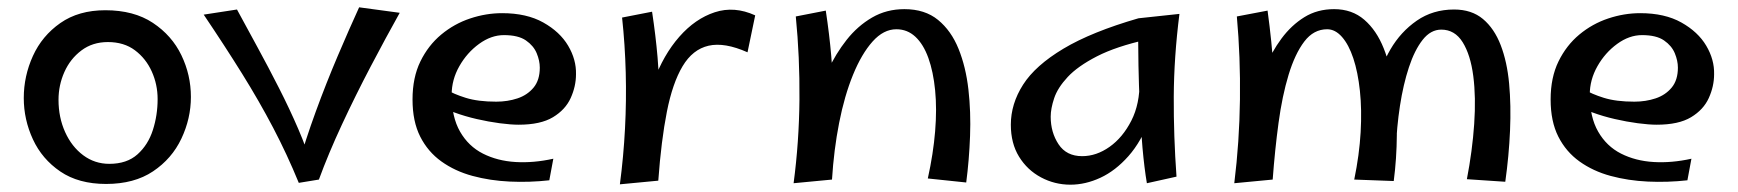

<svg xmlns="http://www.w3.org/2000/svg" viewBox="-20 -491 4752 525"><path d="M270 12Q195 12 145 -22Q95 -56 70 -110Q45 -164 45 -223Q45 -283 70 -338Q95 -393 145 -428Q195 -463 268 -463Q346 -463 398 -428.5Q450 -394 476 -340Q502 -286 502 -226Q502 -167 476 -112Q450 -57 398.5 -22.5Q347 12 270 12ZM279 -43Q327 -43 356 -69Q385 -95 398 -135.5Q411 -176 411 -220Q411 -260 395 -295.5Q379 -331 349 -353.5Q319 -376 275 -376Q233 -376 202.5 -353Q172 -330 156 -294Q140 -258 140 -218Q140 -170 158 -130Q176 -90 207.5 -66.5Q239 -43 279 -43Z M797 9Q765 -69 727 -141.5Q689 -214 642 -289.5Q595 -365 537 -451L628 -465Q654 -417 684 -362Q714 -307 743 -250Q772 -193 795.5 -138.5Q819 -84 833 -36L852 0ZM852 0 795 -37Q815 -108 843.5 -186Q872 -264 903.5 -338Q935 -412 962 -471L1073 -456Q1035 -388 993.5 -309Q952 -230 915 -150.5Q878 -71 852 0Z M1482 2Q1428 8 1374 5.5Q1320 3 1272 -10Q1224 -23 1187 -49.5Q1150 -76 1129 -117.5Q1108 -159 1108 -219Q1108 -279 1129.5 -323Q1151 -367 1186.5 -396.5Q1222 -426 1265.5 -440.5Q1309 -455 1353 -455Q1420 -455 1465.5 -429.5Q1511 -404 1533.5 -366Q1556 -328 1555 -288Q1555 -255 1540.5 -223Q1526 -191 1492 -170.5Q1458 -150 1398 -150Q1377 -150 1346.5 -154Q1316 -158 1283.5 -165.5Q1251 -173 1222.5 -183.5Q1194 -194 1177 -207L1201 -246Q1220 -234 1253.5 -223.5Q1287 -213 1337 -213Q1368 -213 1395 -222Q1422 -231 1439 -251.5Q1456 -272 1456 -306Q1456 -325 1447.5 -345.5Q1439 -366 1418 -380.5Q1397 -395 1358 -395Q1323 -395 1290 -371Q1257 -347 1236 -310Q1215 -273 1215 -232Q1215 -171 1238 -131Q1261 -91 1300.5 -71Q1340 -51 1389.5 -48Q1439 -45 1493 -57Z M1780 3 1738 -110Q1741 -196 1767.5 -268.5Q1794 -341 1837.5 -390.5Q1881 -440 1934.5 -457.5Q1988 -475 2045 -449L2024 -348Q1961 -376 1917.5 -366Q1874 -356 1846.5 -310Q1819 -264 1803.5 -185.5Q1788 -107 1780 3ZM1780 3 1675 13Q1685 -63 1689 -139.5Q1693 -216 1691 -292.5Q1689 -369 1681 -443L1763 -459Q1773 -393 1778 -334.5Q1783 -276 1784.5 -222Q1786 -168 1784.5 -112.5Q1783 -57 1780 3Z M2622 8 2517 -3Q2532 -71 2537 -132Q2542 -193 2537 -244Q2532 -295 2518.5 -332.5Q2505 -370 2483 -390.5Q2461 -411 2431 -411Q2396 -411 2366 -377.5Q2336 -344 2312.5 -286.5Q2289 -229 2274.5 -155Q2260 -81 2255 0L2195 -125Q2198 -162 2210.5 -207.5Q2223 -253 2244 -298.5Q2265 -344 2295 -382Q2325 -420 2364.5 -443Q2404 -466 2453 -466Q2509 -466 2545 -436.5Q2581 -407 2601 -357.5Q2621 -308 2628 -246.5Q2635 -185 2632.5 -119Q2630 -53 2622 8ZM2255 0 2150 10Q2165 -103 2166 -219Q2167 -335 2156 -446L2238 -462Q2248 -396 2253 -337.5Q2258 -279 2259.5 -225Q2261 -171 2259.5 -115.5Q2258 -60 2255 0Z M2907 14Q2864 14 2826.5 -6Q2789 -26 2766.5 -62.5Q2744 -99 2744 -150Q2744 -207 2777.5 -259.5Q2811 -312 2888 -358Q2965 -404 3093 -441L3117 -383Q3032 -364 2979.5 -337Q2927 -310 2899.5 -280.5Q2872 -251 2862.5 -222.5Q2853 -194 2853 -172Q2853 -129 2874.5 -96.5Q2896 -64 2939 -64Q2978 -64 3014 -89.5Q3050 -115 3073.5 -161Q3097 -207 3096 -270L3154 -319Q3148 -230 3124.5 -167Q3101 -104 3065.5 -64Q3030 -24 2989 -5Q2948 14 2907 14ZM3116 10Q3109 -31 3104 -87Q3099 -143 3096.5 -201.5Q3094 -260 3093 -312Q3092 -364 3092 -399Q3092 -434 3093 -441L3205 -453Q3190 -334 3189.5 -226.5Q3189 -119 3197 -8Z M3791 4 3683 0Q3697 -68 3700.5 -129.5Q3704 -191 3698.5 -242.5Q3693 -294 3680.5 -331.5Q3668 -369 3649.5 -390Q3631 -411 3609 -411Q3572 -411 3546.5 -377.5Q3521 -344 3503.5 -286.5Q3486 -229 3476 -155Q3466 -81 3460 0L3397 -135Q3400 -172 3410.5 -216.5Q3421 -261 3439 -305Q3457 -349 3484 -385.5Q3511 -422 3546.5 -444Q3582 -466 3628 -466Q3677 -466 3710.5 -437Q3744 -408 3763.5 -359Q3783 -310 3791.5 -249Q3800 -188 3799.5 -122.5Q3799 -57 3791 4ZM3460 0 3355 10Q3369 -103 3370.5 -219Q3372 -335 3362 -446L3446 -462Q3458 -374 3462.5 -299Q3467 -224 3466 -152.5Q3465 -81 3460 0ZM4096 6 3991 -1Q4006 -79 4011 -152Q4016 -225 4008.5 -283Q4001 -341 3979.5 -375.5Q3958 -410 3921 -410Q3892 -410 3870 -382Q3848 -354 3832.5 -307Q3817 -260 3808 -201.5Q3799 -143 3797 -82L3745 -254Q3754 -308 3782 -356Q3810 -404 3854 -434.5Q3898 -465 3956 -465Q4004 -465 4035 -439Q4066 -413 4083.5 -367.5Q4101 -322 4106.5 -262.5Q4112 -203 4109 -134Q4106 -65 4096 6Z M4594 2Q4540 8 4486 5.5Q4432 3 4384 -10Q4336 -23 4299 -49.5Q4262 -76 4241 -117.5Q4220 -159 4220 -219Q4220 -279 4241.5 -323Q4263 -367 4298.5 -396.5Q4334 -426 4377.5 -440.5Q4421 -455 4465 -455Q4532 -455 4577.5 -429.5Q4623 -404 4645.5 -366Q4668 -328 4667 -288Q4667 -255 4652.5 -223Q4638 -191 4604 -170.5Q4570 -150 4510 -150Q4489 -150 4458.5 -154Q4428 -158 4395.5 -165.5Q4363 -173 4334.5 -183.5Q4306 -194 4289 -207L4313 -246Q4332 -234 4365.5 -223.5Q4399 -213 4449 -213Q4480 -213 4507 -222Q4534 -231 4551 -251.5Q4568 -272 4568 -306Q4568 -325 4559.5 -345.5Q4551 -366 4530 -380.5Q4509 -395 4470 -395Q4435 -395 4402 -371Q4369 -347 4348 -310Q4327 -273 4327 -232Q4327 -171 4350 -131Q4373 -91 4412.5 -71Q4452 -51 4501.5 -48Q4551 -45 4605 -57Z"/></svg>

Font: Marhey Light Light
Style: Regular
Weight: 300
Version: Version 1.000